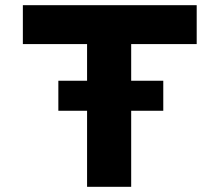

<svg xmlns="http://www.w3.org/2000/svg" viewBox="-20 -720 846 740"><path d="M204.9 -293.1V-408.8H609.3V-293.1ZM315.6 0V-550.1H68.1V-700H738.1V-550.1H485.6V0Z"/></svg>

Font: Lexend Giga
Style: Regular
Weight: 400
Designer: Bonnie Shaver-Troup, Thomas Jockin
Foundry: Lexend
Version: Version 1.007